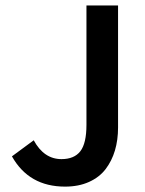

<svg xmlns="http://www.w3.org/2000/svg" viewBox="-20 -674 534 706"><path d="M23.9 -99.1 104 -158.2Q141.6 -88.9 206.1 -88.9Q252.9 -88.9 275.4 -117.9Q297.9 -147 297.9 -214.8V-653.8H414.1V-205.1Q414.1 -159.2 402.6 -120.6Q391.1 -82 368.2 -52Q345.2 -22 307.1 -4.9Q269 12.2 219.2 12.2Q86.4 12.2 23.9 -99.1Z"/></svg>

Font: Source Sans Pro Semibold
Style: Regular
Weight: 600
Designer: Paul D. Hunt
Foundry: Adobe Systems Incorporated
Version: Version 2.020;PS 2.0;hotconv 1.0.86;makeotf.lib2.5.63406